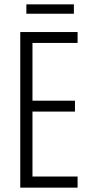

<svg xmlns="http://www.w3.org/2000/svg" viewBox="-20 -861 421 881"><path d="M319 -841H101V-798H319ZM336 0V-51H129V-349H324V-399H129V-664H336V-714H73V0Z"/></svg>

Font: Noto Sans Display Condensed Light
Style: Regular
Weight: 300
Width: 3
Designer: Monotype Design Team
Foundry: Monotype Imaging Inc.
Version: Version 1.900